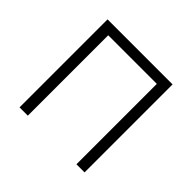

<svg xmlns="http://www.w3.org/2000/svg" viewBox="-136 -674 818 818"><g transform="rotate(45 273.5 -265.0)"><path d="M77.1 -530.3H468.8V0H419.9V-484.4H127V0H77.1Z"/></g></svg>

Font: Pretendard GOV ExtraLight
Style: Regular
Weight: 200
Designer: Base glyphs from Inter by Rasmus Andersson; Hangeul glyphs from Noto Sans CJK(Source Han Sans) by Jang Soo-young and Kan
Foundry: Kil Hyung-jin
Version: Version 1.309